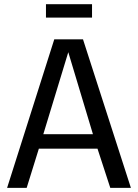

<svg xmlns="http://www.w3.org/2000/svg" viewBox="-20 -904 664 924"><path d="M14.2 0 241.2 -714.8H379.4L609.9 0H510.7L449.2 -188.5H167L108.4 0ZM188.5 -258.3H427.2L308.6 -652.8ZM201.2 -819.3V-883.8H422.9V-819.3Z"/></svg>

Font: Pontano Sans Medium
Style: Regular
Weight: 500
Designer: Vernon Adams
Foundry: Vernon Adams
Version: Version 2.001